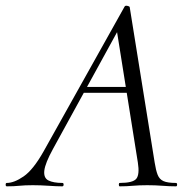

<svg xmlns="http://www.w3.org/2000/svg" viewBox="-58 -658 678 678"><path d="M-34 0Q-38 0 -38 -6Q-38 -12 -34 -12Q-8 -12 25.6 -35.2Q59.2 -58.4 95.8 -123.2L382 -634.8Q384 -638.8 391.5 -637.4Q399 -636 400 -633L488.2 -84Q492.4 -57 498.6 -41Q504.8 -25 519.2 -18.5Q533.6 -12 563.4 -12Q567.4 -12 567.4 -6Q567.4 0 563.4 0Q539.8 0 515.3 -2Q490.8 -4 462 -4Q433.4 -4 411.3 -2Q389.2 0 364.8 0Q361.6 0 361.6 -6Q361.6 -12 364.8 -12Q411.6 -12 423.5 -27Q435.4 -42 428.8 -84L353.4 -557L378.2 -586L129.2 -132.2Q101.4 -81.6 98.5 -55.6Q95.6 -29.6 113 -20.8Q130.4 -12 162.6 -12Q166.6 -12 166.6 -6Q166.6 0 161.6 0Q141.8 0 113.5 -2Q85.2 -4 58 -4Q29 -4 10.5 -2Q-8 0 -34 0ZM221.2 -330.2 236.4 -351H423.4L425.4 -330.2Z"/></svg>

Font: Cormorant Light
Style: Italic
Weight: 300
Italic angle: -10°
Designer: Christian Thalmann (Catharsis Fonts)
Foundry: Catharsis Fonts
Version: Version 4.000